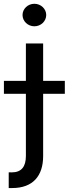

<svg xmlns="http://www.w3.org/2000/svg" viewBox="-59 -771 356 996"><path d="M75.3 -545.5V-351.6H-38.7V-284.4H75.3V38.4C75.3 92.7 52.9 123.2 2.1 123.2C-2.8 123.2 -8.5 123.2 -13.8 122.9V204.5H4.3C111.5 204.5 164.8 141.7 164.8 38.7V-284.4H277.3V-351.6H164.8V-545.5ZM57.9 -693.2C57.9 -660.9 85.6 -634.6 119.3 -634.6C153.1 -634.6 180.8 -660.9 180.8 -693.2C180.8 -725.1 153.1 -751.4 119.3 -751.4C85.6 -751.4 57.9 -725.1 57.9 -693.2Z"/></svg>

Font: Margiela Sans Text
Style: Regular
Weight: 400
Designer: Stefan Endress, Andreas Faust
Version: Version 1.100;FEAKit 1.0